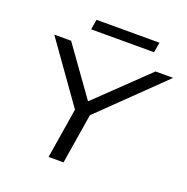

<svg xmlns="http://www.w3.org/2000/svg" viewBox="-150 -1017 1129 1158"><g transform="rotate(20 414.0 -438.0)"><path d="M285 0 343 -358 353 -300 65 -705H173L400 -388H385L715 -705H828L411 -300L439 -358L381 0ZM263 -811 274 -876H678L667 -811Z"/></g></svg>

Font: Nunito Sans 10pt Expanded
Style: Italic
Weight: 400
Width: 7
Italic angle: -9°
Designer: Vernon Adams
Foundry: Vernon Adams
Version: Version 3.101;gftools[0.9.27]